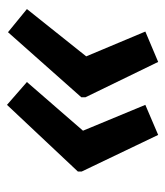

<svg xmlns="http://www.w3.org/2000/svg" viewBox="19 -545 477 555"><g transform="rotate(-90 257.5 -267.5)"><path d="M39.1 -280.8 231.9 -485.8 297.9 -428.2 157.2 -266.1 231.9 -85.9 145 -48.8 39.1 -270ZM253.9 -271 441.9 -482.9 508.8 -428.2 372.1 -256.8 443.8 -85.9 356 -48.8 253.9 -258.8Z"/></g></svg>

Font: Open Sans Semibold
Style: Italic
Weight: 600
Italic angle: -12°
Foundry: Ascender Corporation
Version: Version 1.10